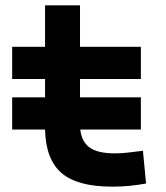

<svg xmlns="http://www.w3.org/2000/svg" viewBox="-20 -694 626 724"><path d="M25.9 -205.6V-327.1H149.9V-396H25.9V-517.6H149.9V-673.8H281.7V-517.6H511.2V-396H281.7V-327.1H511.2V-205.6H282.7Q288.1 -158.7 318.8 -137.2Q349.6 -115.7 412.6 -115.7Q435.1 -115.7 460.7 -118.4Q486.3 -121.1 519 -125.5L530.8 -2Q498.5 3.9 468 6.8Q437.5 9.8 402.8 9.8Q272 9.8 212.2 -41.5Q152.3 -92.8 149.9 -205.6Z"/></svg>

Font: Cascadia Code NF
Style: Bold
Weight: 700
Monospace: yes
Designer: Aaron Bell
Foundry: Saja Typeworks
Version: Version 2404.023; ttfautohint (v1.8.4)